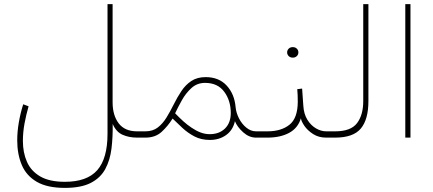

<svg xmlns="http://www.w3.org/2000/svg" viewBox="-20 -663 2086 925"><path d="M292.5 242.2Q207.5 242.2 157.2 212.9Q106.9 183.6 85 131.8Q63 80.1 63 13.2Q63 -28.3 70.6 -72.8Q78.1 -117.2 91.8 -160.6L117.7 -150.9Q106 -110.4 98.1 -67.9Q90.3 -25.4 90.3 16.1Q90.3 72.3 109.9 116.7Q129.4 161.1 173.8 187Q218.3 212.9 292.5 212.9Q399.4 212.9 448.7 156.7Q498 100.6 498 -18.6V-643.1H522.5V-170.4Q522.5 -107.4 551.8 -68.8Q581.1 -30.3 640.1 -30.3H669.9V0H640.1Q601.6 0 570.6 -13.7Q539.6 -27.3 522.9 -65.9Q523.9 -2.9 517.1 52.7Q510.3 108.4 487.3 151.1Q464.4 193.8 417.7 218Q371.1 242.2 292.5 242.2Z M680.7 0H650.4V-30.3H680.7Q716.3 -30.3 740.5 -49.1Q764.6 -67.9 782.7 -97.7Q800.8 -127.4 817.4 -160.9Q834 -194.3 853.8 -224.1Q873.5 -253.9 901.6 -272.7Q929.7 -291.5 970.7 -291.5Q1034.7 -291.5 1072.3 -250.5Q1109.9 -209.5 1115.2 -146Q1117.7 -119.6 1131.3 -92.8Q1145 -65.9 1166.7 -48.1Q1188.5 -30.3 1213.4 -30.3H1243.2V0H1213.4Q1180.2 0 1151.6 -25.6Q1123 -51.3 1111.8 -79.1Q1102.1 -35.6 1069.1 -12.2Q1036.1 11.2 991.2 11.2Q949.2 11.2 917 -5.6Q884.8 -22.5 859.1 -46.4Q833.5 -70.3 811.5 -91.8Q789.1 -55.7 758.8 -27.8Q728.5 0 680.7 0ZM967.8 -263.7Q929.7 -263.7 902.3 -238.8Q875 -213.9 856 -179.7Q836.9 -145.5 823.7 -117.2Q843.3 -96.7 863 -78.9Q882.8 -61 902.8 -47.9Q924.3 -33.2 946 -24.9Q967.8 -16.6 990.2 -16.6Q1036.1 -16.6 1064 -43.9Q1091.8 -71.3 1091.8 -118.7Q1091.8 -178.2 1060.3 -220.9Q1028.8 -263.7 967.8 -263.7Z M1412.1 -233.4 1435.5 -236.3 1441.4 -152.8Q1443.8 -113.8 1460.7 -86.4Q1477.5 -59.1 1502 -44.7Q1526.4 -30.3 1551.3 -30.3H1580.1V0H1551.3Q1515.1 0 1488.3 -17.3Q1461.4 -34.7 1446.3 -56.9Q1431.2 -79.1 1429.7 -93.3Q1415.5 -45.9 1373 -22.9Q1330.6 0 1268.1 0H1223.6V-30.3H1269Q1334.5 -30.3 1374.3 -61.8Q1414.1 -93.3 1414.6 -172.4Q1414.6 -208 1412.1 -233.4ZM1363.3 -410.6Q1363.3 -420.9 1370.8 -428.5Q1378.4 -436 1390.6 -436Q1402.3 -436 1409.9 -428.7Q1417.5 -421.4 1417.5 -410.6Q1417.5 -399.9 1409.9 -392.6Q1402.3 -385.3 1390.6 -385.3Q1378.4 -385.3 1370.8 -392.8Q1363.3 -400.4 1363.3 -410.6Z M1560.5 -30.3H1595.2Q1669.9 -30.3 1700 -69.6Q1730 -108.9 1730 -175.8V-643.1H1754.9V-176.3Q1754.9 -87.4 1718.3 -43.7Q1681.6 0 1594.7 0H1560.5Z M1957.5 -643.1V0H1932.6V-643.1Z"/></svg>

Font: Vazirmatn RD FD Thin
Style: Regular
Weight: 100
Designer: Saber Rastikerdar
Foundry: Saber Rastikerdar
Version: Version 33.003